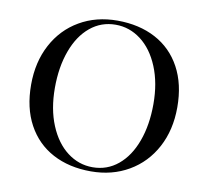

<svg xmlns="http://www.w3.org/2000/svg" viewBox="-73 -703 867 798"><g transform="rotate(10 360.5 -304.0)"><path d="M667.5 -310.1Q667.5 -214.4 628.2 -140.9Q588.9 -67.4 518.8 -26.6Q448.7 14.2 359.4 14.2Q267.1 14.2 198 -22.7Q128.9 -59.6 90.8 -129.9Q52.7 -200.2 52.7 -297.9Q52.7 -393.6 92 -467.3Q131.3 -541 201.2 -581.5Q271 -622.1 360.4 -622.1Q452.6 -622.1 522 -585.2Q591.3 -548.3 629.4 -478Q667.5 -407.7 667.5 -310.1ZM152.3 -301.8Q152.3 -212.9 180.4 -145Q208.5 -77.1 256.6 -40.5Q304.7 -3.9 363.3 -3.9Q424.3 -3.9 470.7 -42.2Q517.1 -80.6 542.2 -149.2Q567.4 -217.8 567.4 -306.2Q567.4 -395 539.3 -462.9Q511.2 -530.8 463.1 -567.4Q415 -604 356.4 -604Q295.4 -604 249 -565.7Q202.6 -527.3 177.5 -458.7Q152.3 -390.1 152.3 -301.8Z"/></g></svg>

Font: TypoPRO Playfair Display SC
Style: Regular
Weight: 400
Designer: Claus Eggers Sørensen
Foundry: Claus Eggers Sørensen
Version: Version 1.004;PS 001.004;hotconv 1.0.70;makeotf.lib2.5.58329